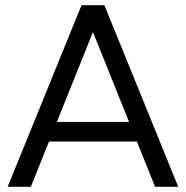

<svg xmlns="http://www.w3.org/2000/svg" viewBox="-20 -720 717 740"><path d="M296.7 -700H382.3L667 0H577.7ZM294.2 -700H379.8L98.8 0H9.5ZM143.8 -250H532.8V-174.5H143.8Z"/></svg>

Font: Oak Sans Light
Style: Regular
Weight: 400
Designer: Erik Kennedy, Walven
Foundry: Erik Kennedy, Walven
Version: Version 1.100;Glyphs 3.1.2 (3151)